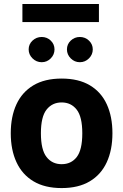

<svg xmlns="http://www.w3.org/2000/svg" viewBox="-20 -933 614 958"><path d="M473.6 -913.1H91.8V-822.8H473.6ZM287.6 -421.9Q334.5 -421.9 362.5 -386.2Q390.6 -350.6 390.6 -268.1Q390.6 -185.5 363 -149.7Q335.4 -113.8 287.6 -113.8Q240.2 -113.8 212.2 -149.7Q184.1 -185.5 184.1 -268.1Q184.1 -350.6 212.4 -386.2Q240.7 -421.9 287.6 -421.9ZM287.6 -541Q203.1 -541 146.7 -507.3Q90.3 -473.6 62 -412.4Q33.7 -351.1 33.7 -268.1Q33.7 -185.1 62.3 -123.5Q90.8 -62 147.2 -28.3Q203.6 5.4 287.6 5.4Q371.6 5.4 428 -28.3Q484.4 -62 512.7 -123.5Q541 -185.1 541 -268.1Q541 -351.1 512.9 -412.4Q484.9 -473.6 428.5 -507.3Q372.1 -541 287.6 -541ZM123 -686.5Q123 -660.6 142.3 -641.6Q161.6 -622.6 188 -622.6Q214.4 -622.6 233.2 -641.6Q252 -660.6 252 -686.5Q252 -712.4 233.2 -730.5Q214.4 -748.5 188 -748.5Q161.6 -748.5 142.3 -730.5Q123 -712.4 123 -686.5ZM314 -686.5Q314 -660.6 333 -641.6Q352.1 -622.6 378.4 -622.6Q404.8 -622.6 423.8 -641.6Q442.9 -660.6 442.9 -686.5Q442.9 -712.4 423.8 -730.5Q404.8 -748.5 378.4 -748.5Q352.1 -748.5 333 -730.5Q314 -712.4 314 -686.5Z"/></svg>

Font: Estedad-FD-VF Thin
Style: Regular
Weight: 100
Designer: Amin Abedi
Version: Version 5.0